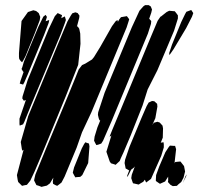

<svg xmlns="http://www.w3.org/2000/svg" viewBox="-20 -733 793 749"><path d="M557 -602 416 -262 382 -184 375 -173 364 -169 356 -167 352 -174 347 -184 349 -200 360 -236 371 -263 368 -264 365 -272 362 -285 363 -295 388 -371 494 -626 524 -691 539 -708 546 -713H560L568 -708L573 -696L570 -683L562 -660L570 -651L569 -640ZM706 -623 657 -541 641 -518 640 -526 651 -559 687 -647 702 -678 707 -687 726 -694 734 -682 729 -668ZM116 -604 80 -515 70 -496 66 -490 60 -496 55 -503 54 -511V-526L64 -651L89 -686L104 -691L110 -693L121 -690L131 -682L137 -667L135 -654ZM659 -613 594 -459 556 -384 536 -321 490 -205 462 -139 451 -115 447 -105 431 -90 426 -92 413 -96 408 -103 395 -141 415 -206 414 -204 408 -199 409 -204 417 -224 452 -308 568 -588 595 -652 608 -671 606 -667 630 -686 640 -691 651 -690 662 -689 669 -680 674 -673V-661ZM294 -562 285 -480 236 -356 143 -130 115 -64 98 -28 85 -12 74 -10 66 -8 59 -15 51 -23 49 -31 46 -50 72 -149 67 -145 65 -153 61 -179 90 -280 209 -568 243 -649 256 -672 262 -681 274 -685 283 -682 290 -672 289 -663 280 -629 283 -630 289 -621 293 -602ZM217 -600 101 -322 75 -258 70 -248 62 -245 57 -243 56 -249V-270L81 -343L73 -340L67 -349L68 -357L88 -421L170 -620L194 -670L205 -682L222 -674L219 -662L233 -669L237 -655L233 -643ZM152 -597 88 -442 75 -412 70 -403 57 -407 60 -418 73 -455 71 -452 64 -464 67 -471 73 -492 129 -627 149 -668 158 -675 163 -667 160 -657 158 -650 172 -655 170 -644ZM371 -550 417 -631 431 -650 438 -655 440 -648 445 -657 452 -666 475 -670 484 -658 482 -651 474 -626 337 -296 300 -217 279 -157 232 -44 220 -21 210 -13 203 -8 196 -11 187 -16 186 -24 188 -40 175 -18 163 -9 150 -6 142 -4 132 -8 122 -11 118 -19 113 -29 114 -35 118 -52 159 -152 246 -361 273 -427 287 -462 300 -479 313 -485 339 -501 347 -511ZM609 -125 569 -35 550 -21 545 -32 539 -24 527 -17 521 -13 504 -17 499 -18 497 -23 492 -38 494 -51 506 -84 502 -79 493 -72H492L480 -48L475 -42L477 -50L484 -68L479 -71L470 -76L469 -82L466 -97L468 -110L485 -160L532 -273L552 -319L560 -333L573 -339L582 -338L593 -328L594 -317L586 -272L574 -245L580 -254L594 -258L603 -255L614 -243L616 -232L615 -196L607 -176L610 -177L618 -178L619 -170V-158ZM324 -97 301 -50 293 -43 279 -42 274 -41 271 -46 264 -59 265 -64 269 -80 299 -154 308 -171 313 -178 318 -176 327 -173 329 -162ZM661 -98 659 -95 664 -101 673 -102 684 -103 691 -94 698 -85 702 -64 696 -40 687 -23 676 -14 670 -8 654 -7 645 -12 635 -23 636 -28V-44L624 -25L604 -16L595 -22L588 -27V-33L589 -50L601 -83L625 -139L638 -159L643 -165L657 -164H663L667 -151ZM693 -19 704 -46 708 -53 706 -45Z"/></svg>

Font: Rubik Marker Hatch
Style: Regular
Weight: 400
Designer: Hubert and Fischer, NaN
Foundry: Hubert & Fischer, NaN
Version: Version 2.200